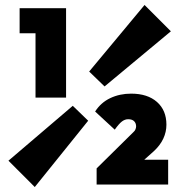

<svg xmlns="http://www.w3.org/2000/svg" viewBox="-20 -742 736 773"><path d="M273 -316 335 -256 120 11 14 -95ZM401 -394 339 -454 562 -722 668 -616ZM123 -349V-709H246V-349ZM59 -608V-709H241V-608ZM369 -64 517 -210Q523 -215 525.5 -221.5Q528 -228 528 -233Q528 -246 520 -254Q512 -262 496 -262Q483 -262 471 -253Q459 -244 442 -220L363 -293Q386 -329 424 -347Q462 -365 508 -365Q574 -365 612 -331.5Q650 -298 650 -240Q650 -211 637.5 -184Q625 -157 599 -133L515 -58ZM369 1V-64L472 -99H657V1Z"/></svg>

Font: Outfit ExtraBold
Style: Regular
Weight: 800
Designer: Rodrigo Fuenzalida
Foundry: fragTYPE
Version: Version 1.100;gftools[0.9.27]